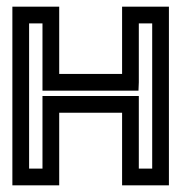

<svg xmlns="http://www.w3.org/2000/svg" viewBox="-20 -529 541 574"><path d="M485 0V-484V-509H460H370H345V-484V-308H157V-484V-509H132H42H17V-484V0V25H42H132H157V0V-192H345V0V25H370H460H485V0ZM435 -25H395V-217V-242H370H132H107V-217V-25H67V-459H107V-283V-258H132H370H394L395 -283V-459H435V-25Z"/></svg>

Font: Gamestation DisplayOutline
Style: Regular
Weight: 400
Designer: Jonas Hecksher
Foundry: Jonas Hecksher, Playtypeª, e-types AS
Version: Version 1.003